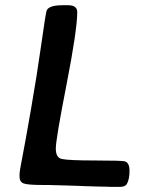

<svg xmlns="http://www.w3.org/2000/svg" viewBox="-20 -711 563 739"><path d="M145.5 1Q85.9 1 70.6 -5.1Q55.2 -11.2 55.2 -30.8V-40.5Q55.2 -51.3 65.4 -103Q75.7 -154.8 99.1 -289.6Q122.6 -424.3 138.4 -536.9Q154.3 -649.4 158.7 -667.5Q164.1 -690.9 221.2 -690.9H242.7Q277.3 -690.9 277.3 -664.1Q277.3 -596.7 236.1 -385.7Q194.8 -174.8 194.8 -139.4Q194.8 -104 217.8 -99.1Q245.6 -93.3 347.7 -93.3Q449.7 -93.3 460.9 -89.8Q478.5 -84.5 478.5 -53Q478.5 -21.5 468.3 -2.9Q461.9 8.3 441.4 8.3H406.7L395.5 7.8L372.6 7.3Q361.3 6.8 350.1 6.8L304.7 5.4L281.7 4.4Q258.8 3.4 248 3.4L236.8 2.9Q225.6 2.4 213.9 2.4L202.6 2Q191.4 1.5 180.2 1.5L168.5 1Z"/></svg>

Font: Averia Sans Libre
Style: Bold Italic
Weight: 700
Italic angle: -6.90001°
Version: Version 1.002